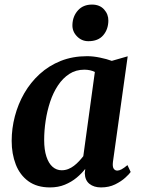

<svg xmlns="http://www.w3.org/2000/svg" viewBox="-20 -809 616 839"><path d="M473.5 -101.5Q471 -80.5 476.8 -72Q482.5 -63.5 492.5 -63.5Q500.5 -63.5 511 -69Q521.5 -74.5 537 -87.5L551 -57.5Q545.5 -49 527.8 -32.8Q510 -16.5 483 -3.2Q456 10 421.5 10Q390.5 10 371 -5.5Q351.5 -21 350.5 -52L352.5 -71Q337 -51 314.8 -32.5Q292.5 -14 263.5 -2Q234.5 10 198.5 10Q141.5 10 104.2 -17Q67 -44 49 -90.2Q31 -136.5 31 -193.5Q31 -247.5 45 -301Q59 -354.5 86.2 -401.8Q113.5 -449 153.5 -485.5Q193.5 -522 245.5 -542.8Q297.5 -563.5 360.5 -563.5Q387 -563.5 417.2 -557.2Q447.5 -551 468.5 -543L538 -563ZM394.5 -494.5Q384.5 -499.5 373 -502Q361.5 -504.5 348.5 -504.5Q311.5 -504.5 283 -486Q254.5 -467.5 233.5 -436Q212.5 -404.5 199.2 -364.5Q186 -324.5 179.5 -281.5Q173 -238.5 173 -197.5Q173 -154.5 182.8 -124.8Q192.5 -95 209.8 -80Q227 -65 249.5 -65Q264.5 -65 278 -70.2Q291.5 -75.5 303.2 -84.5Q315 -93.5 325.2 -104.5Q335.5 -115.5 344 -126.5ZM366 -629Q336.5 -629 315.8 -650.8Q295 -672.5 296.5 -702Q298 -738.5 320.8 -763.8Q343.5 -789 382 -789Q415.5 -789 434.8 -767.8Q454 -746.5 453.5 -718.5Q453 -680.5 431 -654.8Q409 -629 366 -629Z"/></svg>

Font: Merriweather 28pt
Style: Bold Italic
Weight: 700
Italic angle: -7.8°
Version: Version 2.101